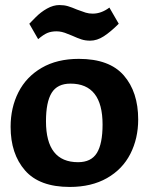

<svg xmlns="http://www.w3.org/2000/svg" viewBox="-20 -730 589 760"><path d="M22 -228Q22 -304 53 -365Q84 -426 145 -461.5Q206 -497 292 -497Q413 -497 470 -431.5Q527 -366 527 -257Q527 -182 496 -121Q465 -60 403.5 -25Q342 10 256 10Q136 10 79 -55.5Q22 -121 22 -228ZM386 -237Q386 -399 259 -399Q207 -399 184.5 -362.5Q162 -326 162 -250Q162 -88 289 -88Q341 -88 363.5 -124.5Q386 -161 386 -237ZM131 -575 96 -636Q100 -640 120.5 -661Q141 -682 166 -696Q191 -710 215 -710Q234 -710 249 -705.5Q264 -701 285 -692Q306 -684 319 -680Q332 -676 347 -676Q381 -676 413 -700L450 -636Q418 -604 391 -586.5Q364 -569 337 -569Q318 -569 302.5 -574Q287 -579 265 -589Q261 -590 248.5 -595.5Q236 -601 225 -603.5Q214 -606 204 -606Q183 -606 167.5 -599.5Q152 -593 131 -575Z"/></svg>

Font: Enriqueta
Style: Bold
Weight: 700
Designer: Viviana Monsalve, Gustavo Ibarra
Foundry: 72Puntos
Version: Version 2.000